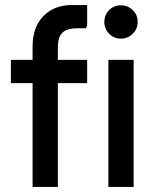

<svg xmlns="http://www.w3.org/2000/svg" viewBox="-20 -740 615 760"><path d="M109 0V-557Q109 -632 151.5 -676Q194 -720 264 -720H325V-639L320 -628H285Q245 -628 227 -610.5Q209 -593 209 -552V0ZM23 -411V-503H325V-411ZM409 0V-503H509V0ZM459 -587Q431 -587 412 -606.5Q393 -626 393 -653Q393 -681 412 -700Q431 -719 459 -719Q486 -719 505.5 -700Q525 -681 525 -653Q525 -626 505.5 -606.5Q486 -587 459 -587Z"/></svg>

Font: Fustat SemiBold
Style: Regular
Weight: 600
Designer: Mohamed Gaber, Khaled Hosny, Laura Garcia Mut
Foundry: Kief Type Foundry, Alif Type Foundry, Hard Type Foundry
Version: Version 1.007